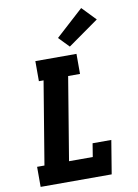

<svg xmlns="http://www.w3.org/2000/svg" viewBox="-105 -1064 810 1131"><g transform="rotate(-10 300.0 -498.0)"><path d="M44 0V-120H88L170 -615H142V-735H388V-615H317L235 -120H377L390 -200H502L469 0ZM357 -784 297 -846 462 -996 541 -914Z"/></g></svg>

Font: Iosevka Curly Slab HvExObl
Style: Regular
Weight: 900
Width: 7
Italic angle: -9°
Monospace: yes
Designer: Belleve Invis
Foundry: Belleve Invis
Version: Version 11.1.0; ttfautohint (v1.8.3)